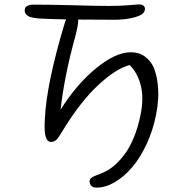

<svg xmlns="http://www.w3.org/2000/svg" viewBox="-20 -650 834 874"><path d="M419.9 204.1Q400.9 204.1 393.6 193.6Q386.2 183.1 388.2 170.9Q389.2 165 395.5 160.2Q401.9 155.3 408.4 152.3Q415 149.4 428.2 144.3Q441.4 139.2 448.2 136.2Q473.6 125.5 497.1 106.2Q520.5 86.9 544.4 56.2Q568.4 25.4 588.4 -22.2Q608.4 -69.8 620.1 -128.9Q635.3 -204.6 620.6 -262Q606 -319.3 569.8 -354Q505.9 -336.4 426.3 -262Q346.7 -187.5 269 -61Q265.6 -55.7 258.8 -44.7Q252 -33.7 249.5 -29.8Q247.1 -25.9 241.9 -19.3Q236.8 -12.7 233.2 -10.5Q229.5 -8.3 224.4 -6.1Q219.2 -3.9 212.9 -3.9Q195.3 -3.9 188 -27.3Q180.7 -50.8 184.1 -106Q190.9 -267.6 274.9 -545.9Q275.9 -548.3 277.8 -554Q279.8 -559.6 280.8 -562Q235.4 -562 176.8 -564.9Q124 -566.4 106.7 -577.9Q89.4 -589.4 92.8 -607.9Q96.2 -628.9 136.2 -628.9Q215.8 -628.9 317.1 -626Q418.5 -623 477.1 -623Q531.2 -623 567.6 -626.5Q604 -629.9 611.8 -629.9Q627.9 -629.9 634.8 -622.8Q641.6 -615.7 639.2 -604Q635.3 -583 594.2 -571.5Q553.2 -560.1 501 -560.1Q383.8 -560.1 335.9 -561Q337.4 -541.5 323.2 -485.8Q273.4 -307.6 255.9 -150.9Q328.1 -266.1 417.2 -339.1Q506.3 -412.1 575.2 -412.1Q612.8 -412.1 639.4 -392.8Q666 -373.5 679 -343.8Q691.9 -314 697 -275.4Q702.1 -236.8 700 -200.4Q697.8 -164.1 690.9 -129.9Q676.8 -57.6 647.5 5.6Q618.2 68.8 581.3 111.8Q544.4 154.8 502.2 179.4Q460 204.1 419.9 204.1Z"/></svg>

Font: Shantell Sans Irregular Bouncy
Style: Italic
Weight: 300
Italic angle: -11.31°
Designer: Stephen Nixon, Anya Danilova, Shantell Martin
Foundry: Arrow Type
Version: Version 1.006;[9816181b4]